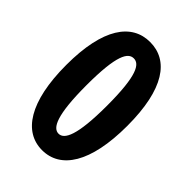

<svg xmlns="http://www.w3.org/2000/svg" viewBox="-220 -832 939 939"><g transform="rotate(45 250.0 -362.0)"><path d="M250 12C377 12 461 -111 461 -367C461 -622 377 -736 250 -736C124 -736 39 -622 39 -367C39 -111 124 12 250 12ZM250 -102C211 -102 179 -158 179 -367C179 -576 211 -623 250 -623C289 -623 321 -576 321 -367C321 -158 289 -102 250 -102Z"/></g></svg>

Font: Noto Sans Mono CJK JP Bold
Style: Regular
Weight: 700
Designer: Ryoko NISHIZUKA (kana & ideographs); Paul D. Hunt (Latin, Greek & Cyrillic); Wenlong ZHANG (bopomofo); Sandoll Communica
Foundry: Adobe Systems Incorporated
Version: Version 1.004;PS 1.004;hotconv 1.0.82;makeotf.lib2.5.63406